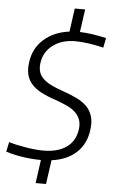

<svg xmlns="http://www.w3.org/2000/svg" viewBox="-75 -931 672 1122"><g transform="rotate(5 261.0 -370.0)"><path d="M197 11Q145 11 89.5 2.5Q34 -6 -9 -20L3 -77Q25 -70 51 -64.5Q77 -59 104 -54.5Q131 -50 156.5 -47.5Q182 -45 204 -45Q291 -45 341.5 -81Q392 -117 402 -184Q407 -218 398 -243Q389 -268 369 -286.5Q349 -305 319 -319Q289 -333 252 -346Q200 -363 164 -382.5Q128 -402 107.5 -426.5Q87 -451 80 -482Q73 -513 79 -554Q90 -636 149.5 -688Q209 -740 298 -751L317 -888H378L359 -754Q394 -753 432 -747.5Q470 -742 514 -732L503 -675Q457 -686 414.5 -692Q372 -698 337 -698Q259 -698 206.5 -659Q154 -620 145 -555Q141 -526 147 -504Q153 -482 170.5 -464Q188 -446 217.5 -431Q247 -416 291 -401Q337 -385 373 -367.5Q409 -350 432.5 -326Q456 -302 466 -268.5Q476 -235 469 -187Q458 -105 403.5 -55Q349 -5 259 7L239 148H178Z"/></g></svg>

Font: Plata Sans Light
Style: Italic
Weight: 300
Italic angle: -8°
Designer: Pablo Impallari, Andres Torresi, & Cristiano Sobral
Foundry: Pablo Impallari, Andres Torresi, & Cristiano Sobral
Version: Version 1.00;December 28, 2019;FontCreator 12.0.0.2547 64-bi